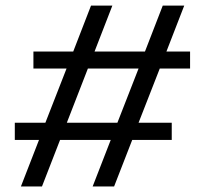

<svg xmlns="http://www.w3.org/2000/svg" viewBox="-20 -670 737 690"><path d="M597.2 -229V-167H455.1L390.1 0H313L377.9 -167H195.8L130.9 0H55.2L120.1 -167H33.2V-229H143.1L219.2 -423.8H100.1V-484.9H243.2L307.1 -649.9H383.8L319.8 -484.9H501L564.9 -649.9H642.1L578.1 -484.9H663.1V-423.8H554.2L478 -229ZM220.2 -229H401.9L478 -423.8H295.9Z"/></svg>

Font: Overused Grotesk
Style: Regular
Weight: 400
Version: Version 0.002